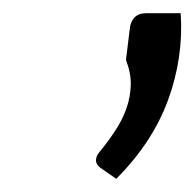

<svg xmlns="http://www.w3.org/2000/svg" viewBox="-20 -709 295 291"><path d="M253.9 -689Q258.3 -621.6 234.6 -557.1Q210.9 -492.7 156.2 -438L132.3 -454.6Q125.5 -459.5 125.5 -465.8Q125.5 -472.2 129.9 -477.5Q143.6 -494.1 154.5 -510.7Q165.5 -527.3 171.6 -544.7Q177.7 -562 178.2 -580.1Q178.7 -598.1 170.9 -618.2L176.8 -666Q177.7 -675.8 183.8 -682.4Q189.9 -689 202.1 -689Z"/></svg>

Font: Carlito
Style: Italic
Weight: 400
Italic angle: -7°
Designer: Lukasz Dziedzic
Foundry: tyPoland Lukasz Dziedzic
Version: Version 1.104